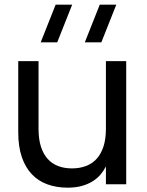

<svg xmlns="http://www.w3.org/2000/svg" viewBox="-20 -808 644 842"><path d="M424.5 -622.5H352L417.5 -787.5H490ZM231 -622.5H158.5L224 -787.5H296.5ZM149 -243.5Q149 -198.5 159.2 -165.8Q169.5 -133 188.8 -111.5Q208 -90 235 -79.8Q262 -69.5 295.5 -69.5Q329 -69.5 356.5 -79.8Q384 -90 403.5 -111.2Q423 -132.5 433.8 -165.5Q444.5 -198.5 444.5 -243.5V-540H533.5V0H444.5V-78Q435 -59.5 420.8 -42.5Q406.5 -25.5 386 -12.8Q365.5 0 338.5 7.5Q311.5 15 276.5 15Q228 15 188 0.5Q148 -14 119.5 -44Q91 -74 75.5 -119.8Q60 -165.5 60 -228V-540H149Z"/></svg>

Font: Vela Sans Med
Style: Regular
Weight: 500
Designer: Principal design: Mikhail Sharanda - project Manrope.
Design modification: Ravid Balaliev
Foundry: Mikhail Sharanda
Version: Version 1.001